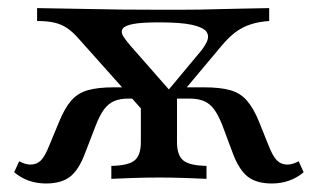

<svg xmlns="http://www.w3.org/2000/svg" viewBox="-20 -435 773 467"><path d="M346 -145.2 173.4 -338.7Q157.3 -357.3 143.5 -366.5Q129.8 -375.8 112.9 -379.8Q96 -383.9 70.2 -383.9V-415.3Q135.5 -414.5 185.5 -413.3Q235.5 -412.1 279.8 -411.7Q324.2 -411.3 369.4 -411.3Q395.2 -411.3 419.4 -411.3Q443.5 -411.3 467.3 -411.7Q491.1 -412.1 516.9 -412.9Q542.7 -413.7 571.8 -414.1Q600.8 -414.5 634.7 -415.3V-383.9Q609.7 -382.3 589.9 -375.8Q570.2 -369.4 553.6 -357.3Q537.1 -345.2 519.4 -324.2L369.4 -145.2ZM91.9 11.3Q46.8 11.3 14.5 -16.1L26.6 -42.7Q41.9 -34.7 54 -34.7Q69.4 -34.7 79.4 -44.8Q89.5 -54.8 100 -81.5L123.4 -137.9Q137.1 -171.8 153.2 -190.3Q169.4 -208.9 194 -215.7Q218.5 -222.6 257.3 -222.6H296.8L321 -195.2H291.9Q271.8 -195.2 257.7 -189.1Q243.5 -183.1 233.1 -169Q222.6 -154.8 212.9 -129.8L187.1 -62.9Q171.8 -21.8 150.4 -5.2Q129 11.3 91.9 11.3ZM250.8 0V-31.5Q291.9 -32.3 307.3 -44.8Q322.6 -57.3 322.6 -89.5V-197.6L370.2 -165.3L410.5 -207.3V-89.5Q410.5 -57.3 425.8 -44.8Q441.1 -32.3 482.3 -31.5V0Q466.1 -0.8 433.1 -2Q400 -3.2 366.9 -3.2Q333.9 -3.2 300.4 -2Q266.9 -0.8 250.8 0ZM641.1 11.3Q604 11.3 582.7 -5.2Q561.3 -21.8 546 -62.9L521 -129.8Q511.3 -154.8 500.8 -169Q490.3 -183.1 476.2 -189.1Q462.1 -195.2 441.1 -195.2H405.6L429 -222.6H475.8Q515.3 -222.6 539.9 -215.7Q564.5 -208.9 580.6 -190.3Q596.8 -171.8 610.5 -137.9L633.1 -81.5Q643.5 -54.8 653.6 -44.8Q663.7 -34.7 679 -34.7Q691.1 -34.7 706.5 -42.7L718.5 -16.1Q686.3 11.3 641.1 11.3ZM374.2 -197.6 462.9 -304Q476.6 -319.4 483.1 -333.5Q489.5 -347.6 481.9 -358.1Q474.2 -368.5 447.2 -374.6Q420.2 -380.6 366.9 -380.6Q324.2 -380.6 303.6 -376.6Q283.1 -372.6 278.2 -364.9Q273.4 -357.3 279.8 -346.8Q286.3 -336.3 298.4 -322.6L403.2 -203.2Z"/></svg>

Font: Playfair 12pt Medium
Style: Regular
Weight: 500
Designer: Claus Eggers Sørensen
Foundry: Claus Eggers Sørensen
Version: Version 2.000;gftools[0.9.28]